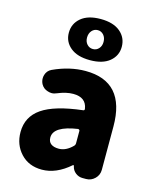

<svg xmlns="http://www.w3.org/2000/svg" viewBox="-131 -973 866 1074"><g transform="rotate(15 302.5 -436.5)"><path d="M215.8 13.7Q139.6 13.7 93.3 -36.1Q46.9 -85.9 46.9 -159.2Q46.9 -248 120.1 -298.3Q193.4 -348.6 353.5 -367.2Q363.3 -368.2 361.3 -377.9Q351.6 -441.4 277.3 -441.4Q236.3 -441.4 187.5 -420.9Q172.9 -414.1 158.2 -414.1Q147.5 -414.1 135.7 -418Q109.4 -425.8 96.7 -449.2Q88.9 -464.8 88.9 -481.4Q88.9 -491.2 91.8 -501Q99.6 -527.3 124 -539.1Q218.8 -583 310.5 -583Q541 -583 541 -323.2V-72.3Q541 -42 519.5 -21Q498 0 468.8 0H448.2Q425.8 0 407.7 -14.2Q389.6 -28.3 384.8 -50.8L383.8 -54.7Q382.8 -56.6 380.9 -56.6Q378.9 -56.6 377.9 -55.7Q298.8 13.7 215.8 13.7ZM277.3 -124Q318.4 -124 356.4 -162.1Q363.3 -168.9 363.3 -178.7V-250Q363.3 -253.9 360.4 -256.3Q357.4 -258.8 353.5 -258.8Q215.8 -238.3 215.8 -172.9Q215.8 -148.4 231.9 -136.2Q248 -124 277.3 -124ZM317.4 -647.5Q244.1 -647.5 204.1 -680.7Q164.1 -713.9 164.1 -765.6Q164.1 -818.4 204.1 -852.1Q244.1 -885.7 317.4 -885.7Q390.6 -885.7 430.7 -852.1Q470.7 -818.4 470.7 -765.6Q470.7 -713.9 430.7 -680.7Q390.6 -647.5 317.4 -647.5ZM317.4 -711.9Q337.9 -711.9 351.6 -727.1Q365.2 -742.2 365.2 -765.6Q365.2 -790 351.6 -805.7Q337.9 -821.3 317.4 -821.3Q296.9 -821.3 283.2 -805.7Q269.5 -790 269.5 -765.6Q269.5 -742.2 283.2 -727.1Q296.9 -711.9 317.4 -711.9Z"/></g></svg>

Font: Gen Jyuu GothicX Heavy
Style: Bold
Weight: 900
Designer: [Source Han Sans]
Ryoko NISHIZUKA  (kana & ideographs); Paul D. Hunt (Latin, Greek & Cyrillic); Wenlong ZHANG  (bopomofo
Version: Version 1.002.20150607